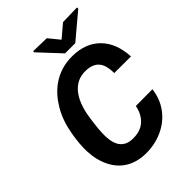

<svg xmlns="http://www.w3.org/2000/svg" viewBox="-259 -1029 1159 1159"><g transform="rotate(-45 320.0 -449.5)"><path d="M589.8 -237.3Q581.5 -163.6 539.6 -106.7Q497.6 -49.8 430.2 -19.3Q362.8 11.2 284.7 9.8Q214.4 8.3 162.1 -22.7Q109.9 -53.7 79.8 -112.5Q49.8 -171.4 45.9 -248Q42.5 -308.1 58.3 -397.5Q74.2 -486.8 115 -556.2Q155.8 -625.5 211.9 -666Q291 -722.7 392.6 -720.7Q502.9 -718.8 567.6 -652.6Q632.3 -586.4 638.7 -468.8L496.1 -469.2Q496.1 -536.6 469.2 -567.9Q442.4 -599.1 385.7 -601.1Q312.5 -603.5 265.4 -548.8Q218.3 -494.1 202.1 -389.2Q186.5 -287.1 188.5 -236.3Q190.9 -171.9 217.3 -141.4Q243.7 -110.8 291 -109.4Q356.4 -106.9 395.8 -140.4Q435.1 -173.8 447.8 -236.3ZM413.6 -836.4 495.1 -905.3 617.2 -908.2 617.7 -897.9 457.5 -763.2H370.1L243.2 -899.4V-908.7L356.9 -905.8Z"/></g></svg>

Font: RobotoInd
Style: Bold Italic
Weight: 700
Italic angle: -12°
Designer: Google
Version: Version 2.001150; 2014